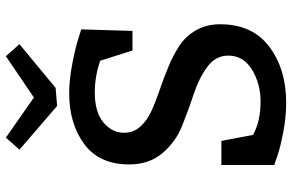

<svg xmlns="http://www.w3.org/2000/svg" viewBox="-186 -774 970 637"><g transform="rotate(-90 298.5 -455.0)"><path d="M431 -920 471 -875 326 -755 266 -750 121 -875 161 -920 294 -827ZM150 -205 170 -100Q215 -75 280 -75Q340 -75 386.5 -103.5Q433 -132 433 -182Q433 -224 396 -251.5Q359 -279 306 -296.5Q253 -314 199.5 -335.5Q146 -357 109 -401Q72 -445 72 -511Q72 -610 139.5 -660Q207 -710 309 -710Q351 -710 404 -700Q457 -690 488 -680L520 -670L515 -500H450L416 -607Q365 -625 310 -625Q246 -625 211.5 -596.5Q177 -568 177 -528Q177 -497 197 -474.5Q217 -452 248.5 -437.5Q280 -423 318.5 -410Q357 -397 395.5 -381Q434 -365 465.5 -344.5Q497 -324 517 -289.5Q537 -255 537 -209Q537 -102 462.5 -46Q388 10 276 10Q229 10 177.5 0Q126 -10 98 -20L70 -30V-205Z"/></g></svg>

Font: Bitter
Style: Regular
Weight: 400
Designer: Sol Matas
Foundry: Sol Matas
Version: Version 1.300;PS 001.300;hotconv 1.0.70;makeotf.lib2.5.58329